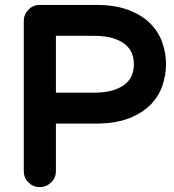

<svg xmlns="http://www.w3.org/2000/svg" viewBox="-20 -738 709 783"><path d="M77 -40V-652Q77 -679 96 -698.5Q115 -718 142 -718H370Q451 -718 506 -696.5Q561 -675 594.5 -640.5Q628 -606 642.5 -563Q657 -520 657 -476Q657 -433 642.5 -389.5Q628 -346 594.5 -311.5Q561 -277 506 -255.5Q451 -234 370 -234H208V-40Q208 -13 188.5 6Q169 25 142 25Q115 25 96 6Q77 -13 77 -40ZM208 -360H361Q411 -360 443 -370.5Q475 -381 493.5 -397.5Q512 -414 519 -434.5Q526 -455 526 -476Q526 -497 519 -517.5Q512 -538 493.5 -554.5Q475 -571 443 -581.5Q411 -592 361 -592H208Z"/></svg>

Font: Varela Round Precious
Style: Bold
Weight: 700
Version: Version 1.000